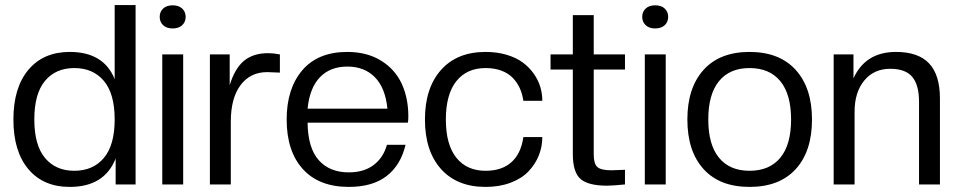

<svg xmlns="http://www.w3.org/2000/svg" viewBox="-20 -732 3803 762"><path d="M256.8 9.8Q151.9 9.8 92.5 -60.8Q33.2 -131.3 33.2 -257.8Q33.2 -384.3 92.8 -455.1Q152.3 -525.9 256.8 -525.9Q391.6 -525.9 435.1 -418V-711.9H518.1V0H439V-103Q394.5 9.8 256.8 9.8ZM274.9 -54.2Q349.1 -54.2 392.1 -105Q435.1 -155.8 435.1 -257.8Q435.1 -360.4 392.1 -411.1Q349.1 -461.9 274.9 -461.9Q201.2 -461.9 158.7 -411.1Q116.2 -360.4 116.2 -257.8Q116.2 -155.8 158.7 -105Q201.2 -54.2 274.9 -54.2Z M707 0H624V-516.1H707ZM665 -619.1Q641.1 -619.1 627.4 -632.1Q613.8 -645 613.8 -665Q613.8 -685.1 627.4 -698Q641.1 -710.9 665 -710.9Q689.5 -710.9 703.1 -698Q716.8 -685.1 716.8 -665Q716.8 -645 703.1 -632.1Q689.5 -619.1 665 -619.1Z M896 0H813V-516.1H891.6V-394Q912.1 -460.9 948.7 -491Q985.4 -521 1043.9 -521Q1065.4 -521 1090.8 -516.1V-443.8L1040.5 -445.8Q973.6 -445.8 934.8 -394.3Q896 -342.8 896 -249Z M1364.3 9.8Q1246.1 9.8 1181.9 -61Q1117.7 -131.8 1117.7 -257.8Q1117.7 -380.4 1179.7 -453.1Q1241.7 -525.9 1358.4 -525.9Q1436 -525.9 1491.7 -491.7Q1547.4 -457.5 1574 -400.4Q1600.6 -343.3 1600.6 -270Q1600.6 -252.9 1598.6 -245.1H1200.7Q1202.1 -144 1245.4 -95.9Q1288.6 -47.9 1364.3 -47.9Q1424.3 -47.9 1462.9 -77.1Q1501.5 -106.4 1515.6 -157.2H1589.4Q1570.8 -77.1 1514.9 -33.7Q1459 9.8 1364.3 9.8ZM1200.7 -300.8H1517.6Q1509.3 -383.3 1467.8 -425.5Q1426.3 -467.8 1358.4 -467.8Q1290.5 -467.8 1249.8 -425.5Q1209 -383.3 1200.7 -300.8Z M1907.2 9.8Q1793.5 9.8 1730 -61.5Q1666.5 -132.8 1666.5 -257.8Q1666.5 -382.3 1730 -454.1Q1793.5 -525.9 1907.2 -525.9Q1953.1 -525.9 1991.2 -514.4Q2029.3 -502.9 2054.9 -483.9Q2080.6 -464.8 2098.4 -439.5Q2116.2 -414.1 2124.3 -387Q2132.3 -359.9 2132.3 -332H2057.1Q2053.2 -358.9 2043.2 -381.3Q2033.2 -403.8 2015.6 -422.4Q1998 -440.9 1970.5 -451.4Q1942.9 -461.9 1907.2 -461.9Q1832.5 -461.9 1791 -409.7Q1749.5 -357.4 1749.5 -257.8Q1749.5 -158.2 1791 -106.2Q1832.5 -54.2 1907.2 -54.2Q1971.7 -54.2 2009.8 -88.4Q2047.9 -122.6 2057.1 -188H2132.3Q2132.3 -149.4 2118.2 -114.5Q2104 -79.6 2077.1 -51.5Q2050.3 -23.4 2006.3 -6.8Q1962.4 9.8 1907.2 9.8Z M2389.2 4.9Q2314 4.9 2283.7 -22Q2253.4 -48.8 2253.4 -120.1V-456.1H2165V-516.1H2253.4V-671.9H2336.4V-516.1H2460.4V-456.1H2336.4V-118.2Q2336.4 -81.5 2351.1 -68.8Q2365.7 -56.2 2406.2 -56.2L2460.4 -58.1V0Q2410.2 4.9 2389.2 4.9Z M2622.1 0H2539.1V-516.1H2622.1ZM2580.1 -619.1Q2556.2 -619.1 2542.5 -632.1Q2528.8 -645 2528.8 -665Q2528.8 -685.1 2542.5 -698Q2556.2 -710.9 2580.1 -710.9Q2604.5 -710.9 2618.2 -698Q2631.8 -685.1 2631.8 -665Q2631.8 -645 2618.2 -632.1Q2604.5 -619.1 2580.1 -619.1Z M2954.6 9.8Q2836.4 9.8 2772.2 -61Q2708 -131.8 2708 -257.8Q2708 -383.3 2772.2 -454.6Q2836.4 -525.9 2954.6 -525.9Q3073.2 -525.9 3137.9 -454.6Q3202.6 -383.3 3202.6 -257.8Q3202.6 -131.8 3138.2 -61Q3073.7 9.8 2954.6 9.8ZM2954.6 -54.2Q3034.2 -54.2 3076.9 -106Q3119.6 -157.7 3119.6 -257.8Q3119.6 -357.9 3076.9 -409.9Q3034.2 -461.9 2954.6 -461.9Q2876 -461.9 2833.5 -409.9Q2791 -357.9 2791 -257.8Q2791 -157.7 2833.5 -106Q2876 -54.2 2954.6 -54.2Z M3710.4 0H3627.4V-328.1Q3627.4 -394.5 3600.6 -426.8Q3573.7 -459 3513.2 -459Q3448.7 -459 3410.2 -412.6Q3371.6 -366.2 3371.6 -288.1V0H3288.6V-516.1H3367.2V-420.9Q3414.6 -525.9 3536.1 -525.9Q3624.5 -525.9 3667.5 -480.2Q3710.4 -434.6 3710.4 -340.8Z"/></svg>

Font: Creato Display
Style: Regular
Weight: 400
Version: Version 1.000